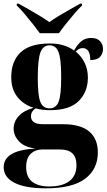

<svg xmlns="http://www.w3.org/2000/svg" viewBox="-27 -786 580 1042"><path d="M222 236Q110 236 51.5 206Q-7 176 -7 121Q-7 76 35.5 50.5Q78 25 167 20Q108 14 77.5 -17.5Q47 -49 47 -88Q47 -126 74.5 -156Q102 -186 155 -201Q99 -219 66.5 -261Q34 -303 34 -367Q34 -454 85 -502Q136 -550 244 -550Q322 -550 375 -512Q392 -543 413.5 -561.5Q435 -580 468 -580Q499 -580 515.5 -563Q532 -546 532 -520Q532 -495 516 -477.5Q500 -460 463 -460Q463 -525 421 -525Q401 -525 384 -506Q415 -481 432.5 -445Q450 -409 450 -365Q450 -288 400.5 -238Q351 -188 244 -188Q201 -188 166 -198Q141 -181 141 -155Q141 -135 156 -123.5Q171 -112 207 -112H313Q411 -112 457.5 -72Q504 -32 504 41Q504 132 435 184Q366 236 222 236ZM242 -198Q277 -198 291 -233.5Q305 -269 305 -364Q305 -431 299 -469.5Q293 -508 279 -524Q265 -540 242 -540Q207 -540 192.5 -502Q178 -464 178 -362Q178 -268 192 -233Q206 -198 242 -198ZM240 226Q311 226 349.5 197Q388 168 388 110Q388 68 366 46.5Q344 25 295 25H205Q165 25 140 48.5Q115 72 115 120Q115 176 148.5 201Q182 226 240 226ZM189 -606Q172 -629 150.5 -656.5Q129 -684 106.5 -710.5Q84 -737 64 -756V-766H74Q97 -753 127.5 -736Q158 -719 188 -700.5Q218 -682 241 -666Q263 -682 293.5 -700.5Q324 -719 354.5 -736Q385 -753 408 -766H418V-756Q398 -737 375.5 -710.5Q353 -684 331 -656.5Q309 -629 293 -606Z"/></svg>

Font: Noto Serif Display SemiCondensed ExtraBold
Style: Regular
Weight: 800
Width: 4
Designer: Monotype Design Team
Foundry: Monotype Imaging Inc.
Version: Version 2.009